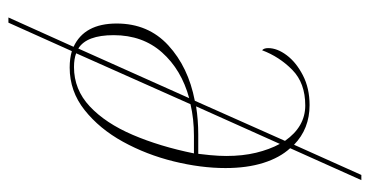

<svg xmlns="http://www.w3.org/2000/svg" viewBox="-226 -502 858 445"><g transform="rotate(-90 202.5 -279.0)"><path d="M8 130 82 -35Q60 -59 48 -97Q36 -135 36 -185Q36 -242 51.5 -305Q67 -368 97 -422.5Q127 -477 170.5 -511.5Q214 -546 269 -546Q290 -546 307 -541L373 -688H385L317 -537Q371 -512 371 -437Q371 -364 320.5 -317.5Q270 -271 192 -256L99 -47Q132 0 181 0Q233 0 263.5 -30Q294 -60 309 -100Q314 -96 314 -86Q314 -65 297.5 -43Q281 -21 251 -5.5Q221 10 182 10Q127 10 90 -26L20 130ZM111 -258Q150 -258 184 -266L302 -531Q289 -536 270 -536Q218 -536 179 -499.5Q140 -463 113 -400Q86 -337 70 -258ZM344 -444Q344 -507 313 -526L198 -269Q264 -287 304 -332Q344 -377 344 -444ZM64 -183Q64 -145 71.5 -114Q79 -83 92 -59L179 -253Q147 -248 114 -248H69Q68 -242 66 -221Q64 -200 64 -183Z"/></g></svg>

Font: Noto Serif Display SemiCondensed Thin
Style: Italic
Weight: 100
Width: 4
Italic angle: -12°
Designer: Monotype Design Team
Foundry: Monotype Imaging Inc.
Version: Version 2.009